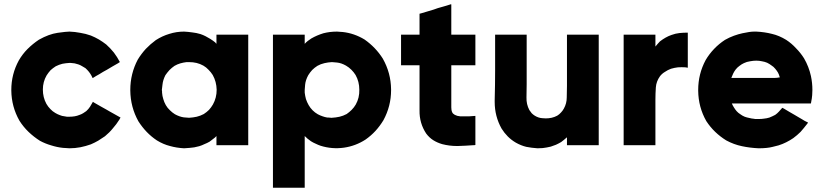

<svg xmlns="http://www.w3.org/2000/svg" viewBox="-20 -673 3871 903"><path d="M305.7 -377Q289.1 -376 273.4 -373Q257.8 -369.1 242.2 -361.3Q228.5 -352.5 217.8 -342.8Q208 -332 199.2 -318.4Q181.6 -288.1 181.6 -252Q181.6 -214.8 198.2 -184.6Q206.1 -170.9 216.8 -160.2Q226.6 -149.4 240.2 -141.6Q250 -135.7 260.7 -131.8Q271.5 -127 283.2 -126Q286.1 -125 289.1 -125Q292 -125 294.9 -124Q295.9 -124 300.8 -124Q304.7 -124 305.7 -124Q318.4 -124 331.1 -126Q342.8 -127.9 354.5 -132.8Q363.3 -135.7 371.1 -140.6Q377.9 -144.5 385.7 -150.4Q396.5 -160.2 403.3 -170.9Q410.2 -181.6 417 -194.3Q418.9 -192.4 420.9 -191.4Q423.8 -190.4 425.8 -188.5Q439.5 -180.7 453.1 -172.9Q466.8 -165 479.5 -158.2Q489.3 -152.3 498 -147.5Q506.8 -142.6 515.6 -137.7Q523.4 -132.8 531.2 -128.9Q539.1 -124 546.9 -120.1Q544.9 -117.2 543.9 -115.2Q543 -113.3 542 -111.3Q527.3 -87.9 510.7 -69.3Q495.1 -49.8 473.6 -32.2Q458 -21.5 442.4 -11.7Q425.8 -2 407.2 5.9Q382.8 14.6 358.4 19.5Q333 24.4 306.6 24.4Q299.8 23.4 292 23.4Q284.2 23.4 276.4 22.5Q248 19.5 220.7 10.7Q193.4 2.9 168 -10.7Q138.7 -29.3 114.3 -52.7Q89.8 -76.2 71.3 -105.5Q34.2 -170.9 33.2 -247.1Q33.2 -248 33.2 -250Q33.2 -324.2 68.4 -388.7Q85.9 -418.9 109.4 -442.4Q133.8 -466.8 163.1 -486.3Q210 -512.7 251 -518.6Q292 -524.4 306.6 -524.4Q333 -523.4 357.4 -518.6Q382.8 -514.6 407.2 -505.9Q426.8 -498 445.3 -487.3Q462.9 -476.6 479.5 -463.9Q500 -445.3 515.6 -425.8Q531.2 -405.3 543.9 -380.9Q542 -379.9 540 -378.9Q538.1 -377.9 536.1 -376Q522.5 -368.2 508.8 -360.4Q496.1 -352.5 482.4 -344.7Q473.6 -339.8 464.8 -335Q456.1 -329.1 447.3 -324.2Q439.5 -319.3 431.6 -315.4Q423.8 -310.5 416 -305.7Q414.1 -308.6 413.1 -310.5Q412.1 -313.5 411.1 -315.4Q405.3 -326.2 398.4 -335Q390.6 -344.7 381.8 -352.5Q374 -357.4 365.2 -362.3Q357.4 -367.2 348.6 -370.1Q339.8 -373 331.1 -375Q322.3 -376 312.5 -377Q310.5 -377 308.6 -377Q305.7 -377 305.7 -377Z M998 -466.8Q998 -467.8 998 -467.8Q998 -468.8 998 -469.7Q998 -474.6 998 -478.5Q998 -483.4 998 -488.3Q998 -494.1 998 -499Q998 -504.9 998 -509.8Q1001 -509.8 1003.9 -509.8Q1005.9 -509.8 1008.8 -509.8Q1012.7 -509.8 1017.6 -509.8Q1022.5 -509.8 1027.3 -509.8Q1037.1 -509.8 1046.9 -509.8Q1057.6 -509.8 1067.4 -509.8Q1077.1 -509.8 1086.9 -509.8Q1097.7 -509.8 1107.4 -509.8Q1117.2 -509.8 1127.9 -509.8Q1137.7 -509.8 1147.5 -509.8Q1147.5 -507.8 1147.5 -504.9Q1147.5 -502.9 1147.5 -500Q1147.5 -443.4 1147.5 -386.7Q1147.5 -329.1 1147.5 -272.5Q1147.5 -233.4 1147.5 -194.3Q1147.5 -155.3 1147.5 -116.2Q1147.5 -85 1147.5 -53.7Q1147.5 -21.5 1147.5 9.8Q1145.5 9.8 1142.6 9.8Q1139.6 9.8 1137.7 9.8Q1123 9.8 1108.4 9.8Q1093.8 9.8 1079.1 9.8Q1068.4 9.8 1058.6 9.8Q1048.8 9.8 1039.1 9.8Q1028.3 9.8 1018.6 9.8Q1008.8 9.8 998 9.8Q998 7.8 998 4.9Q998 2.9 998 0Q998 -6.8 998 -13.7Q998 -20.5 998 -26.4Q998 -28.3 998 -30.3Q998 -31.2 998 -33.2Q991.2 -25.4 982.4 -19.5Q974.6 -12.7 965.8 -6.8Q954.1 0 941.4 4.9Q929.7 10.7 917 14.6Q892.6 21.5 872.1 22.5Q852.5 24.4 845.7 24.4Q810.5 22.5 779.3 13.7Q748 5.9 717.8 -12.7Q691.4 -30.3 669.9 -52.7Q648.4 -75.2 630.9 -102.5Q593.8 -168.9 592.8 -247.1Q592.8 -249 592.8 -250Q592.8 -326.2 627.9 -392.6Q644.5 -419.9 666 -443.4Q687.5 -465.8 712.9 -484.4Q743.2 -503.9 776.4 -513.7Q809.6 -524.4 845.7 -524.4Q865.2 -523.4 884.8 -520.5Q903.3 -518.6 922.9 -512.7Q934.6 -508.8 946.3 -502.9Q958 -497.1 968.8 -490.2Q974.6 -486.3 980.5 -482.4Q986.3 -477.5 992.2 -473.6Q994.1 -470.7 995.1 -469.7Q997.1 -468.8 998 -466.8ZM741.2 -250Q741.2 -247.1 742.2 -243.2Q742.2 -240.2 742.2 -237.3Q743.2 -221.7 748 -207Q752 -192.4 759.8 -178.7Q767.6 -165 779.3 -154.3Q790 -143.6 802.7 -135.7Q824.2 -124 843.8 -121.1Q862.3 -119.1 869.1 -119.1Q887.7 -120.1 905.3 -124Q921.9 -127.9 938.5 -136.7Q952.1 -145.5 962.9 -156.2Q973.6 -168 981.4 -181.6Q999 -212.9 999 -251Q998 -289.1 980.5 -320.3Q971.7 -334 960.9 -344.7Q950.2 -356.4 936.5 -364.3Q920.9 -373 904.3 -377Q887.7 -380.9 869.1 -380.9Q866.2 -380.9 863.3 -380.9Q860.4 -380.9 857.4 -380.9Q841.8 -378.9 828.1 -375Q814.5 -371.1 800.8 -363.3Q788.1 -354.5 777.3 -343.8Q766.6 -332 757.8 -319.3Q746.1 -295.9 744.1 -274.4Q741.2 -252 741.2 -250Z M1413.1 -466.8Q1419.9 -474.6 1427.7 -480.5Q1436.5 -487.3 1444.3 -492.2Q1458 -500 1471.7 -505.9Q1485.4 -511.7 1501 -516.6Q1516.6 -520.5 1532.2 -522.5Q1548.8 -524.4 1565.4 -524.4Q1571.3 -523.4 1578.1 -523.4Q1585 -523.4 1591.8 -522.5Q1619.1 -519.5 1644.5 -510.7Q1669.9 -502 1694.3 -487.3Q1720.7 -468.8 1742.2 -446.3Q1763.7 -423.8 1780.3 -397.5Q1818.4 -330.1 1819.3 -252.9Q1819.3 -251 1819.3 -249Q1819.3 -173.8 1783.2 -107.4Q1766.6 -80.1 1746.1 -57.6Q1725.6 -35.2 1699.2 -16.6Q1652.3 13.7 1597.7 21.5Q1542 29.3 1488.3 12.7Q1476.6 8.8 1464.8 2.9Q1453.1 -2 1442.4 -8.8Q1434.6 -14.6 1426.8 -20.5Q1419.9 -26.4 1413.1 -33.2Q1413.1 -7.8 1413.1 16.6Q1413.1 41 1413.1 66.4Q1413.1 86.9 1413.1 107.4Q1413.1 127.9 1413.1 148.4Q1413.1 164.1 1413.1 179.7Q1413.1 194.3 1413.1 210Q1410.2 210 1408.2 210Q1405.3 210 1403.3 210Q1388.7 210 1374 210Q1359.4 210 1344.7 210Q1334 210 1324.2 210Q1314.5 210 1303.7 210Q1293.9 210 1284.2 210Q1274.4 210 1263.7 210Q1263.7 207 1263.7 205.1Q1263.7 202.1 1263.7 200.2Q1263.7 120.1 1263.7 41Q1263.7 -39.1 1263.7 -118.2Q1263.7 -172.9 1263.7 -227.5Q1263.7 -282.2 1263.7 -336.9Q1263.7 -379.9 1263.7 -422.9Q1263.7 -466.8 1263.7 -509.8Q1266.6 -509.8 1269.5 -509.8Q1271.5 -509.8 1274.4 -509.8Q1289.1 -509.8 1303.7 -509.8Q1318.4 -509.8 1333 -509.8Q1342.8 -509.8 1352.5 -509.8Q1363.3 -509.8 1373 -509.8Q1382.8 -509.8 1392.6 -509.8Q1403.3 -509.8 1413.1 -509.8Q1413.1 -507.8 1413.1 -504.9Q1413.1 -502.9 1413.1 -500Q1413.1 -493.2 1413.1 -486.3Q1413.1 -479.5 1413.1 -473.6Q1413.1 -471.7 1413.1 -469.7Q1413.1 -468.8 1413.1 -466.8ZM1541 -380.9Q1522.5 -379.9 1505.9 -376Q1488.3 -372.1 1472.7 -363.3Q1459 -354.5 1448.2 -343.8Q1437.5 -332 1429.7 -319.3Q1417 -295.9 1415 -274.4Q1413.1 -252 1413.1 -250Q1413.1 -247.1 1413.1 -243.2Q1413.1 -240.2 1413.1 -237.3Q1415 -221.7 1418.9 -207Q1423.8 -192.4 1431.6 -178.7Q1439.5 -165 1450.2 -154.3Q1460.9 -143.6 1474.6 -135.7Q1485.4 -129.9 1497.1 -126Q1507.8 -122.1 1519.5 -120.1Q1521.5 -120.1 1522.5 -120.1Q1524.4 -120.1 1525.4 -120.1Q1533.2 -119.1 1537.1 -119.1Q1541 -119.1 1541 -119.1Q1559.6 -120.1 1577.1 -124Q1593.8 -127.9 1610.4 -136.7Q1623 -145.5 1633.8 -156.2Q1645.5 -168 1653.3 -181.6Q1670.9 -212.9 1669.9 -251Q1669.9 -289.1 1652.3 -320.3Q1643.6 -334 1632.8 -344.7Q1621.1 -356.4 1607.4 -364.3Q1585 -377 1564.5 -378.9Q1543 -380.9 1541 -380.9Z M2102.5 -509.8Q2113.3 -509.8 2123 -509.8Q2133.8 -509.8 2143.6 -509.8Q2152.3 -509.8 2161.1 -509.8Q2169.9 -509.8 2179.7 -509.8Q2188.5 -509.8 2197.3 -509.8Q2206.1 -509.8 2215.8 -509.8Q2215.8 -507.8 2215.8 -504.9Q2215.8 -502.9 2215.8 -500Q2215.8 -486.3 2215.8 -471.7Q2215.8 -458 2215.8 -443.4Q2215.8 -433.6 2215.8 -423.8Q2215.8 -415 2215.8 -405.3Q2215.8 -395.5 2215.8 -385.7Q2215.8 -376 2215.8 -366.2Q2212.9 -366.2 2210.9 -366.2Q2208 -366.2 2206.1 -366.2Q2201.2 -366.2 2197.3 -366.2Q2193.4 -366.2 2189.5 -366.2Q2180.7 -366.2 2171.9 -366.2Q2163.1 -366.2 2154.3 -366.2Q2145.5 -366.2 2136.7 -366.2Q2127.9 -366.2 2119.1 -366.2Q2115.2 -366.2 2110.4 -366.2Q2106.4 -366.2 2102.5 -366.2Q2102.5 -344.7 2102.5 -323.2Q2102.5 -302.7 2102.5 -281.2Q2102.5 -265.6 2102.5 -249Q2102.5 -232.4 2102.5 -216.8Q2102.5 -204.1 2102.5 -192.4Q2102.5 -179.7 2102.5 -168Q2102.5 -162.1 2103.5 -155.3Q2104.5 -149.4 2107.4 -143.6Q2109.4 -139.6 2112.3 -137.7Q2115.2 -134.8 2119.1 -132.8Q2129.9 -127 2143.6 -126Q2156.2 -126 2168.9 -126Q2173.8 -126 2178.7 -126Q2183.6 -126 2188.5 -126Q2195.3 -127 2202.1 -127Q2209 -127 2215.8 -127.9Q2215.8 -125 2215.8 -122.1Q2215.8 -120.1 2215.8 -117.2Q2215.8 -102.5 2215.8 -88.9Q2215.8 -74.2 2215.8 -60.5Q2215.8 -50.8 2215.8 -42Q2215.8 -32.2 2215.8 -23.4Q2215.8 -15.6 2215.8 -6.8Q2215.8 1 2215.8 8.8Q2212.9 8.8 2210.9 9.8Q2209 9.8 2207 9.8Q2168.9 12.7 2132.8 13.7Q2130.9 13.7 2128.9 13.7Q2093.8 13.7 2059.6 4.9Q2036.1 -2 2017.6 -13.7Q1999 -25.4 1984.4 -44.9Q1952.1 -93.8 1953.1 -153.3Q1953.1 -213.9 1953.1 -268.6Q1953.1 -285.2 1953.1 -301.8Q1953.1 -318.4 1953.1 -335Q1953.1 -342.8 1953.1 -350.6Q1953.1 -358.4 1953.1 -366.2Q1946.3 -366.2 1938.5 -366.2Q1931.6 -366.2 1923.8 -366.2Q1917 -366.2 1910.2 -366.2Q1903.3 -366.2 1896.5 -366.2Q1889.6 -366.2 1881.8 -366.2Q1874 -366.2 1866.2 -366.2Q1866.2 -368.2 1866.2 -371.1Q1866.2 -373 1866.2 -376Q1866.2 -389.6 1866.2 -404.3Q1866.2 -418 1866.2 -432.6Q1866.2 -442.4 1866.2 -452.1Q1866.2 -460.9 1866.2 -470.7Q1866.2 -480.5 1866.2 -490.2Q1866.2 -500 1866.2 -509.8Q1869.1 -509.8 1872.1 -509.8Q1874 -509.8 1877 -509.8Q1886.7 -509.8 1896.5 -509.8Q1906.2 -509.8 1916 -509.8Q1922.9 -509.8 1929.7 -509.8Q1936.5 -509.8 1943.4 -509.8Q1946.3 -509.8 1948.2 -509.8Q1951.2 -509.8 1953.1 -509.8Q1953.1 -518.6 1953.1 -528.3Q1953.1 -537.1 1953.1 -545.9Q1953.1 -553.7 1953.1 -561.5Q1953.1 -569.3 1953.1 -577.1Q1953.1 -585 1953.1 -592.8Q1953.1 -600.6 1953.1 -608.4Q1955.1 -609.4 1957 -609.4Q1959 -610.4 1960.9 -610.4Q1975.6 -615.2 1990.2 -619.1Q2004.9 -624 2019.5 -627.9Q2029.3 -631.8 2039.1 -634.8Q2049.8 -637.7 2059.6 -640.6Q2070.3 -643.6 2080.1 -646.5Q2090.8 -650.4 2101.6 -653.3Q2101.6 -652.3 2101.6 -652.3Q2102.5 -652.3 2102.5 -652.3Q2102.5 -649.4 2102.5 -646.5Q2102.5 -642.6 2102.5 -639.6Q2102.5 -624 2102.5 -608.4Q2102.5 -591.8 2102.5 -576.2Q2102.5 -565.4 2102.5 -554.7Q2102.5 -543.9 2102.5 -532.2Q2102.5 -529.3 2102.5 -525.4Q2102.5 -521.5 2102.5 -518.6Q2102.5 -515.6 2102.5 -513.7Q2102.5 -511.7 2102.5 -509.8Z M2646.5 -27.3Q2640.6 -21.5 2632.8 -15.6Q2626 -9.8 2619.1 -4.9Q2607.4 2 2594.7 7.8Q2583 12.7 2570.3 16.6Q2569.3 16.6 2551.8 20.5Q2535.2 24.4 2507.8 24.4Q2479.5 22.5 2455.1 17.6Q2430.7 11.7 2406.2 -2Q2384.8 -14.6 2368.2 -31.2Q2351.6 -47.9 2338.9 -68.4Q2306.6 -126 2306.6 -193.4Q2306.6 -198.2 2306.6 -202.1Q2308.6 -274.4 2308.6 -340.8Q2308.6 -365.2 2308.6 -389.6Q2308.6 -414.1 2308.6 -438.5Q2308.6 -457 2308.6 -474.6Q2308.6 -492.2 2308.6 -509.8Q2310.5 -509.8 2313.5 -509.8Q2316.4 -509.8 2318.4 -509.8Q2333 -509.8 2347.7 -509.8Q2362.3 -509.8 2377 -509.8Q2386.7 -509.8 2397.5 -509.8Q2407.2 -509.8 2417 -509.8Q2427.7 -509.8 2437.5 -509.8Q2447.3 -509.8 2457 -509.8Q2457 -507.8 2457 -504.9Q2457 -502.9 2457 -500Q2457 -466.8 2457 -433.6Q2457 -400.4 2457 -367.2Q2457 -344.7 2457 -322.3Q2457 -299.8 2457 -277.3Q2457 -248 2456.1 -214.8Q2455.1 -182.6 2469.7 -155.3Q2474.6 -147.5 2480.5 -140.6Q2487.3 -133.8 2495.1 -128.9Q2512.7 -118.2 2530.3 -117.2Q2547.9 -116.2 2546.9 -116.2Q2560.5 -116.2 2574.2 -119.1Q2587.9 -122.1 2600.6 -128.9Q2610.4 -134.8 2618.2 -143.6Q2626 -151.4 2631.8 -162.1Q2645.5 -186.5 2645.5 -214.8Q2646.5 -242.2 2646.5 -269.5Q2646.5 -292 2646.5 -315.4Q2646.5 -337.9 2646.5 -360.4Q2646.5 -381.8 2646.5 -403.3Q2646.5 -424.8 2646.5 -446.3Q2646.5 -461.9 2646.5 -478.5Q2646.5 -494.1 2646.5 -509.8Q2649.4 -509.8 2651.4 -509.8Q2654.3 -509.8 2656.2 -509.8Q2661.1 -509.8 2666 -509.8Q2669.9 -509.8 2674.8 -509.8Q2684.6 -509.8 2695.3 -509.8Q2705.1 -509.8 2714.8 -509.8Q2725.6 -509.8 2735.4 -509.8Q2745.1 -509.8 2754.9 -509.8Q2765.6 -509.8 2775.4 -509.8Q2785.2 -509.8 2795.9 -509.8Q2795.9 -507.8 2795.9 -504.9Q2795.9 -502.9 2795.9 -500Q2795.9 -443.4 2795.9 -386.7Q2795.9 -329.1 2795.9 -272.5Q2795.9 -233.4 2795.9 -194.3Q2795.9 -155.3 2795.9 -116.2Q2795.9 -85 2795.9 -53.7Q2795.9 -21.5 2795.9 9.8Q2793 9.8 2790 9.8Q2788.1 9.8 2785.2 9.8Q2770.5 9.8 2755.9 9.8Q2741.2 9.8 2726.6 9.8Q2716.8 9.8 2707 9.8Q2696.3 9.8 2686.5 9.8Q2676.8 9.8 2666 9.8Q2656.2 9.8 2646.5 9.8Q2646.5 7.8 2646.5 4.9Q2646.5 2.9 2646.5 0Q2646.5 -6.8 2646.5 -12.7Q2646.5 -19.5 2646.5 -25.4Q2646.5 -26.4 2646.5 -26.4Q2646.5 -27.3 2646.5 -27.3Z M3062.5 -454.1Q3067.4 -460.9 3073.2 -466.8Q3078.1 -472.7 3084 -478.5Q3096.7 -488.3 3110.4 -496.1Q3124 -503.9 3138.7 -508.8Q3157.2 -515.6 3175.8 -517.6Q3194.3 -519.5 3214.8 -519.5Q3214.8 -517.6 3214.8 -514.6Q3214.8 -512.7 3214.8 -509.8Q3214.8 -492.2 3214.8 -475.6Q3214.8 -458 3214.8 -440.4Q3214.8 -428.7 3214.8 -418Q3214.8 -406.2 3214.8 -394.5Q3214.8 -387.7 3214.8 -371.1Q3214.8 -354.5 3214.8 -354.5Q3210.9 -355.5 3203.1 -356.4Q3185.5 -357.4 3168.9 -356.4Q3152.3 -354.5 3135.7 -349.6Q3120.1 -343.8 3107.4 -335Q3093.8 -327.1 3084 -314.5Q3066.4 -290 3064.5 -261.7Q3062.5 -232.4 3062.5 -204.1Q3062.5 -183.6 3062.5 -164.1Q3062.5 -143.6 3062.5 -124Q3062.5 -104.5 3062.5 -85.9Q3062.5 -66.4 3062.5 -47.9Q3062.5 -33.2 3062.5 -18.6Q3062.5 -4.9 3062.5 9.8Q3059.6 9.8 3057.6 9.8Q3054.7 9.8 3052.7 9.8Q3038.1 9.8 3023.4 9.8Q3008.8 9.8 2994.1 9.8Q2983.4 9.8 2973.6 9.8Q2963.9 9.8 2953.1 9.8Q2943.4 9.8 2933.6 9.8Q2923.8 9.8 2913.1 9.8Q2913.1 7.8 2913.1 4.9Q2913.1 2.9 2913.1 0Q2913.1 -56.6 2913.1 -113.3Q2913.1 -170.9 2913.1 -227.5Q2913.1 -266.6 2913.1 -305.7Q2913.1 -344.7 2913.1 -383.8Q2913.1 -415 2913.1 -446.3Q2913.1 -478.5 2913.1 -509.8Q2916 -509.8 2918.9 -509.8Q2920.9 -509.8 2923.8 -509.8Q2938.5 -509.8 2953.1 -509.8Q2967.8 -509.8 2982.4 -509.8Q2992.2 -509.8 3002 -509.8Q3012.7 -509.8 3022.5 -509.8Q3032.2 -509.8 3042 -509.8Q3052.7 -509.8 3062.5 -509.8Q3062.5 -507.8 3062.5 -504.9Q3062.5 -502.9 3062.5 -500Q3062.5 -490.2 3062.5 -480.5Q3062.5 -470.7 3062.5 -460.9Q3062.5 -459 3062.5 -458Q3062.5 -456.1 3062.5 -454.1Z M3421.9 -186.5Q3425.8 -176.8 3431.6 -168Q3437.5 -158.2 3444.3 -150.4Q3452.1 -141.6 3461.9 -135.7Q3470.7 -128.9 3482.4 -124Q3493.2 -120.1 3503.9 -118.2Q3514.6 -115.2 3526.4 -114.3Q3528.3 -114.3 3531.2 -113.3Q3533.2 -113.3 3535.2 -113.3Q3536.1 -113.3 3542 -113.3Q3547.9 -113.3 3549.8 -113.3Q3562.5 -113.3 3574.2 -115.2Q3585.9 -116.2 3598.6 -120.1Q3605.5 -123 3612.3 -126Q3619.1 -128.9 3626 -132.8Q3635.7 -139.6 3643.6 -148.4Q3651.4 -156.2 3659.2 -166Q3661.1 -165 3663.1 -164.1Q3665 -163.1 3667 -162.1Q3678.7 -154.3 3691.4 -147.5Q3704.1 -139.6 3716.8 -132.8Q3724.6 -127.9 3733.4 -123Q3741.2 -118.2 3750 -113.3Q3757.8 -109.4 3764.6 -104.5Q3772.5 -100.6 3780.3 -96.7Q3778.3 -93.8 3777.3 -91.8Q3775.4 -89.8 3773.4 -86.9Q3759.8 -69.3 3745.1 -52.7Q3729.5 -37.1 3710.9 -23.4Q3695.3 -12.7 3677.7 -3.9Q3660.2 4.9 3641.6 10.7Q3640.6 10.7 3614.3 17.6Q3588.9 24.4 3547.9 24.4Q3506.8 22.5 3469.7 14.6Q3431.6 6.8 3395.5 -12.7Q3367.2 -30.3 3343.8 -52.7Q3320.3 -75.2 3301.8 -103.5Q3264.6 -168.9 3263.7 -246.1Q3263.7 -248 3263.7 -250Q3263.7 -325.2 3298.8 -390.6Q3315.4 -418.9 3338.9 -443.4Q3361.3 -466.8 3389.6 -485.4Q3410.2 -497.1 3431.6 -504.9Q3453.1 -512.7 3471.7 -516.6Q3506.8 -524.4 3527.3 -524.4Q3547.9 -524.4 3537.1 -524.4Q3576.2 -522.5 3610.4 -513.7Q3644.5 -505.9 3677.7 -485.4Q3703.1 -468.8 3723.6 -446.3Q3745.1 -424.8 3761.7 -398.4Q3784.2 -359.4 3793.9 -315.4Q3800.8 -283.2 3800.8 -250Q3800.8 -238.3 3799.8 -225.6Q3798.8 -221.7 3798.8 -216.8Q3797.9 -212.9 3797.9 -209Q3796.9 -203.1 3795.9 -198.2Q3794.9 -192.4 3793.9 -186.5Q3792 -186.5 3790 -186.5Q3788.1 -186.5 3785.2 -186.5Q3740.2 -186.5 3694.3 -186.5Q3649.4 -186.5 3603.5 -186.5Q3573.2 -186.5 3543.9 -186.5Q3513.7 -186.5 3483.4 -186.5Q3474.6 -186.5 3465.8 -186.5Q3457 -186.5 3448.2 -186.5Q3441.4 -186.5 3435.5 -186.5Q3428.7 -186.5 3421.9 -186.5ZM3419.9 -306.6Q3431.6 -306.6 3442.4 -306.6Q3454.1 -306.6 3465.8 -306.6Q3486.3 -306.6 3505.9 -306.6Q3525.4 -306.6 3545.9 -306.6Q3565.4 -306.6 3585 -306.6Q3605.5 -306.6 3625 -306.6Q3633.8 -306.6 3643.6 -308.6Q3653.3 -310.5 3661.1 -306.6Q3665 -305.7 3660.2 -299.8Q3655.3 -294.9 3651.4 -294.9Q3648.4 -294.9 3649.4 -299.8Q3649.4 -303.7 3648.4 -306.6Q3648.4 -308.6 3647.5 -309.6Q3647.5 -311.5 3646.5 -312.5Q3643.6 -323.2 3638.7 -332Q3632.8 -341.8 3626 -349.6Q3618.2 -359.4 3608.4 -365.2Q3599.6 -372.1 3587.9 -377.9Q3576.2 -382.8 3563.5 -384.8Q3550.8 -387.7 3537.1 -387.7Q3522.5 -387.7 3507.8 -384.8Q3492.2 -382.8 3478.5 -376Q3467.8 -371.1 3458 -363.3Q3448.2 -356.4 3440.4 -346.7Q3433.6 -337.9 3428.7 -328.1Q3423.8 -318.4 3419.9 -307.6Q3419.9 -307.6 3419.9 -307.6Q3419.9 -307.6 3419.9 -306.6Z"/></svg>

Font: LeFont
Style: Bold
Weight: 800
Designer: Leryon MEDIA
Version: Version 1.0